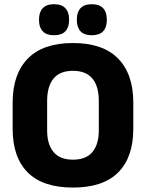

<svg xmlns="http://www.w3.org/2000/svg" viewBox="-20 -852 675 888"><path d="M317.5 15.5Q178 15.5 108.2 -54.5Q38.5 -124.5 38.5 -256V-377.5Q38.5 -509.5 108.8 -581.2Q179 -653 317.5 -653Q456 -653 526.2 -581.2Q596.5 -509.5 596.5 -377.5V-256Q596.5 -124.5 526.5 -54.5Q456.5 15.5 317.5 15.5ZM317.5 -113.5Q378 -113.5 407.5 -149Q437 -184.5 437 -248.5V-385.5Q437 -452.5 407.5 -488.5Q378 -524.5 317.5 -524.5Q257 -524.5 227.5 -488.5Q198 -452.5 198 -385.5V-248.5Q198 -184.5 227.5 -149Q257 -113.5 317.5 -113.5ZM229.5 -689Q195 -689 177.8 -707.2Q160.5 -725.5 160.5 -758.5V-762.5Q160.5 -796 177.8 -814.2Q195 -832.5 229.5 -832.5Q265 -832.5 282.2 -814.2Q299.5 -796 299.5 -762.5V-758.5Q299.5 -725.5 282.2 -707.2Q265 -689 229.5 -689ZM404.5 -689Q369.5 -689 352.5 -707.2Q335.5 -725.5 335.5 -758.5V-762.5Q335.5 -796 352.5 -814.2Q369.5 -832.5 404.5 -832.5Q439.5 -832.5 456.8 -814.2Q474 -796 474 -762.5V-758.5Q474 -725.5 456.8 -707.2Q439.5 -689 404.5 -689Z"/></svg>

Font: Anek Bangla
Style: Bold
Weight: 700
Designer: Sulekha Rajkumar (Bangla), Yesha Goshar (Latin)
Foundry: Ek Type
Version: Version 1.003